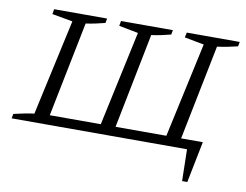

<svg xmlns="http://www.w3.org/2000/svg" viewBox="-74 -623 1115 871"><g transform="rotate(10 484.0 -187.5)"><path d="M4 0 8 -21Q34 -27 56 -31.5Q78 -36 102 -39L199 -481L104 -498L108 -521H352L348 -500Q328 -495 305.5 -490Q283 -485 260 -482L172 -44H407L501 -481L412 -498L416 -521H655L651 -500Q627 -494 606 -489.5Q585 -485 562 -482L475 -44H709L804 -481L714 -498L719 -521H963L959 -500Q934 -494 911.5 -489.5Q889 -485 865 -482L777 -44H877L839 146H815L812 0Z"/></g></svg>

Font: Piazzolla SC Light
Style: Italic
Weight: 300
Italic angle: -11.3°
Designer: Juan Pablo del Peral
Foundry: Huerta Tipografica
Version: Version 1.330